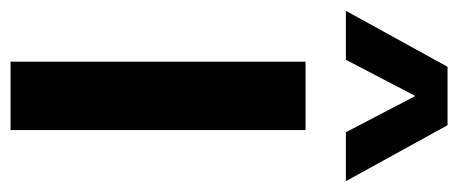

<svg xmlns="http://www.w3.org/2000/svg" viewBox="-300 -582 848 355"><g transform="rotate(90 123.5 -404.0)"><path d="M59.5 0V-545.5H186V0ZM-34.5 -620 69 -808H177L280.5 -620H190L123 -748.5L56 -620Z"/></g></svg>

Font: Encode Sans SemiCondensed SemiCondensed SemiBold
Style: Regular
Weight: 600
Width: 4
Designer: Multiple Designers
Foundry: Impallari Type
Version: Version 3.000; ttfautohint (v1.8.3) -l 8 -r 50 -G 200 -x 14 